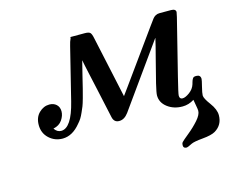

<svg xmlns="http://www.w3.org/2000/svg" viewBox="-93 -574 1089 909"><g transform="rotate(-15 451.5 -120.0)"><path d="M66.9 -80.1Q66.9 -117.2 89.4 -139.2Q111.8 -161.1 140.1 -161.1Q161.1 -161.1 174.6 -148.7Q188 -136.2 188 -115.2Q188 -94.2 173.6 -73Q159.2 -51.8 129.9 -45.9Q143.1 -25.9 163.1 -25.9Q213.9 -25.9 244.1 -147.9L307.1 -401.9Q312 -423.8 319.8 -439.9L318.8 -443.8H390.1Q410.2 -443.8 416.5 -437Q422.9 -430.2 426.8 -410.2Q482.9 -152.3 492.2 -107.9Q494.1 -110.8 517.1 -142.1L699.2 -395Q717.3 -419.9 722.7 -427Q728 -434.1 736.6 -439Q745.1 -443.8 755.9 -443.8H812Q835.9 -443.8 835.9 -428.2L831.1 -404.8L762.2 -128.9Q743.2 -52.7 743.2 -43Q743.2 -25.9 757.8 -25.9Q772 -25.9 792.5 -41Q813 -56.2 819.8 -78.1Q820.8 -81.1 822.5 -87.6Q824.2 -94.2 825.7 -97.2Q827.1 -100.1 829.6 -104.5Q832 -108.9 836.4 -110.4Q840.8 -111.8 847.2 -111.8Q868.2 -111.8 868.2 -91.8Q868.2 -85.9 860.6 -55.9Q853 -25.9 853 -14.2Q853 0 877.9 33.4Q902.8 66.9 902.8 95.2Q902.8 143.1 862.8 167Q843.8 178.2 800.3 182.1Q756.8 186 743.2 192.9Q721.2 204.1 716.8 204.1Q699.7 204.1 700.2 188Q700.2 179.2 705.1 173.8Q710 168 739.5 144Q769 120.1 791.5 94.5Q814 68.8 814 49.8Q814 42 810.1 22Q806.2 2 805.2 -5.9Q778.3 11.2 748 11.2Q705.1 11.2 674.6 -12Q644 -35.2 644 -70.8Q644 -83 654.5 -127Q665 -170.9 682.6 -237.5Q700.2 -304.2 707 -335H706.1L485.8 -26.9Q465.8 0 440.9 0H439.9Q415 0 409.2 -27.8Q392.1 -106 378.7 -168Q365.2 -230 359.6 -254.4Q354 -278.8 350.6 -295.9Q347.2 -313 345.2 -323.2Q338.4 -296.4 327.6 -252.7Q316.9 -209 313 -192.9Q309.1 -176.8 301.5 -149.4Q293.9 -122.1 289.6 -111.6Q285.2 -101.1 278.1 -85Q271 -68.8 264.4 -58.3Q257.8 -47.9 248 -37.1Q209 10.7 161.1 11.2Q122.1 11.2 94.5 -14.4Q66.9 -40 66.9 -80.1Z"/></g></svg>

Font: CMU Serif
Style: BoldItalic
Weight: 700
Italic angle: -14.04°
Version: Version 0.7.0